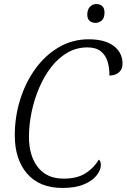

<svg xmlns="http://www.w3.org/2000/svg" viewBox="-20 -918 625 948"><path d="M288 10Q175 10 114 -60.5Q53 -131 53 -250Q53 -341 79.5 -426Q106 -511 154.5 -578Q203 -645 270 -684.5Q337 -724 418 -724Q498 -724 541.5 -691Q585 -658 585 -603Q585 -576 567 -560.5Q549 -545 520 -545Q521 -581 511.5 -613Q502 -645 478 -664.5Q454 -684 411 -684Q358 -684 313 -658Q268 -632 233 -587Q198 -542 173.5 -484.5Q149 -427 136 -364.5Q123 -302 123 -242Q123 -149 167 -92.5Q211 -36 294 -36Q361 -36 402.5 -62.5Q444 -89 468 -130Q478 -122 478 -104Q478 -79 457.5 -52.5Q437 -26 395 -8Q353 10 288 10ZM452 -805Q434 -805 422.5 -815Q411 -825 411 -846Q411 -870 423.5 -884Q436 -898 456 -898Q473 -898 484.5 -888Q496 -878 496 -857Q496 -828 482 -816.5Q468 -805 452 -805Z"/></svg>

Font: Noto Serif SemiCondensed Light
Style: Italic
Weight: 300
Width: 4
Italic angle: -12°
Designer: Monotype Design Team
Foundry: Monotype Imaging Inc.
Version: Version 2.013; ttfautohint (v1.8.4.7-5d5b)